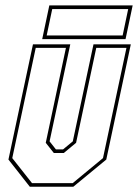

<svg xmlns="http://www.w3.org/2000/svg" viewBox="-20 -708 523 728"><path d="M93 0 12 -103 105 -540H246.5L168 -172L192 -141.5H219L256 -172L334.5 -540H476L383 -103L258 0ZM101.5 -13.5H255.5L370.5 -108.5L459.5 -526.5H345L268.5 -166.5L222 -128H184L153.5 -166.5L230 -526.5H115.5L26.5 -108.5ZM140 -559.5 167 -687.5H483L456 -559.5ZM157 -573.5H445L466 -673.5H178Z"/></svg>

Font: Tourney Condensed Thin
Style: Italic
Weight: 100
Width: 3
Italic angle: -12°
Designer: Tyler Finck
Foundry: Etcetera Type Co
Version: Version 1.010; ttfautohint (v1.8.3)